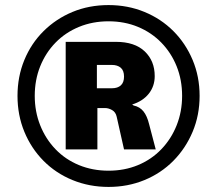

<svg xmlns="http://www.w3.org/2000/svg" viewBox="-20 -731 855 757"><path d="M408 6Q332 6 266 -21Q200 -48 151.5 -97Q103 -146 76 -211.5Q49 -277 49 -353Q49 -429 76 -494.5Q103 -560 152 -608.5Q201 -657 266 -684Q331 -711 408 -711Q484 -711 549.5 -684Q615 -657 663.5 -608.5Q712 -560 739.5 -494.5Q767 -429 767 -353Q767 -277 739.5 -211.5Q712 -146 663.5 -97Q615 -48 549.5 -21Q484 6 408 6ZM408 -58Q471 -58 524 -80Q577 -102 616 -142.5Q655 -183 676.5 -237Q698 -291 698 -353Q698 -416 676.5 -469.5Q655 -523 616 -563Q577 -603 524 -625Q471 -647 408 -647Q345 -647 291.5 -625Q238 -603 199 -563Q160 -523 138.5 -469.5Q117 -416 117 -353Q117 -291 138.5 -237Q160 -183 199 -142.5Q238 -102 291.5 -80Q345 -58 408 -58ZM239 -142V-566H437Q511 -566 550.5 -528.5Q590 -491 590 -431Q590 -391 566.5 -361.5Q543 -332 501 -319L507 -315Q531 -310 545.5 -292Q560 -274 568 -241L594 -142H469L440 -271Q436 -289 422 -297Q408 -305 394 -305H349L364 -314V-142ZM362 -383H421Q444 -383 456.5 -394.5Q469 -406 469 -429Q469 -453 456 -464Q443 -475 421 -475H362Z"/></svg>

Font: Nunito Sans 7pt Black
Style: Regular
Weight: 900
Designer: Vernon Adams
Foundry: Vernon Adams
Version: Version 3.101;gftools[0.9.27]